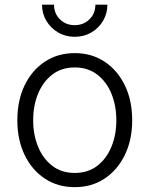

<svg xmlns="http://www.w3.org/2000/svg" viewBox="-20 -773 627 805"><path d="M293.5 11.7Q222.2 11.7 168 -24.2Q113.8 -60.1 83.3 -123.3Q52.7 -186.5 52.7 -268.6Q52.7 -352.1 83.3 -415.3Q113.8 -478.5 168 -514.4Q222.2 -550.3 293.5 -550.3Q364.3 -550.3 418.5 -514.4Q472.7 -478.5 503.4 -415.3Q534.2 -352.1 534.2 -268.6Q534.2 -186.5 503.4 -123.3Q472.7 -60.1 418.5 -24.2Q364.3 11.7 293.5 11.7ZM293.5 -47.9Q349.1 -47.9 387.9 -77.9Q426.8 -107.9 447.3 -158Q467.8 -208 467.8 -268.6Q467.8 -329.6 447.3 -379.9Q426.8 -430.2 387.7 -460.2Q348.6 -490.2 293.5 -490.2Q237.8 -490.2 199 -460.2Q160.2 -430.2 139.6 -380.1Q119.1 -330.1 119.1 -268.6Q119.1 -208 139.6 -158Q160.2 -107.9 199 -77.9Q237.8 -47.9 293.5 -47.9ZM293 -618.7Q254.9 -618.7 223.9 -636.7Q192.9 -654.8 174.6 -685.3Q156.2 -715.8 156.2 -753.4H206.5Q206.5 -716.3 231.4 -691.9Q256.3 -667.5 293 -667.5Q330.1 -667.5 355 -691.9Q379.9 -716.3 379.9 -753.4H430.2Q430.2 -715.8 411.9 -685.3Q393.6 -654.8 362.8 -636.7Q332 -618.7 293 -618.7Z"/></svg>

Font: Inter 16pt Light
Style: Regular
Weight: 300
Version: Version 4.001;git-66647c0bb